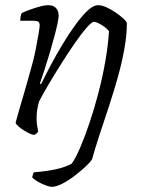

<svg xmlns="http://www.w3.org/2000/svg" viewBox="-20 -520 566 740"><path d="M40 -46Q43 -59 52 -90Q61 -121 74 -165Q87 -209 100 -257Q110 -291 117 -326.5Q124 -362 128.5 -388.5Q133 -415 133 -422Q133 -433 127 -436.5Q121 -440 110 -440H58Q58 -448 59.5 -456Q61 -464 64 -470Q82 -478 100.5 -484.5Q119 -491 136 -495.5Q153 -500 166 -500Q185 -500 195.5 -489.5Q206 -479 206 -459Q206 -450 201.5 -428.5Q197 -407 189 -377.5Q181 -348 171.5 -315.5Q162 -283 152 -252.5Q142 -222 134 -199L138 -195Q155 -230 176.5 -270.5Q198 -311 222.5 -351.5Q247 -392 271.5 -425.5Q296 -459 318 -479.5Q340 -500 358 -500Q372 -500 390 -492Q408 -484 425.5 -472Q443 -460 455.5 -448.5Q468 -437 469 -431Q469 -386 459.5 -332.5Q450 -279 434 -222Q418 -165 399.5 -109Q381 -53 364 -1.5Q347 50 335 93Q330 103 311.5 120.5Q293 138 269 156.5Q245 175 221 187.5Q197 200 180 200Q173 200 162.5 196.5Q152 193 140 187.5Q128 182 118.5 175.5Q109 169 104 164Q106 156 107 152Q108 148 111 144Q137 142 162 138.5Q187 135 211 128.5Q235 122 256 111Q271 91 289 49Q307 7 325.5 -48Q344 -103 360 -164.5Q376 -226 386.5 -287Q397 -348 400 -400Q392 -410 380.5 -418Q369 -426 358.5 -431Q348 -436 342 -436Q334 -436 314.5 -414Q295 -392 270 -356Q245 -320 219 -279Q193 -238 169.5 -198.5Q146 -159 131 -130Q126 -114 123.5 -97.5Q121 -81 121 -64Q121 -52 122.5 -40Q124 -28 127 -13Q125 -10 122.5 -7Q120 -4 112 0Q106 0 95 -5Q84 -10 72 -17.5Q60 -25 51 -33Q42 -41 40 -46Z"/></svg>

Font: Texturina Medium 12pt Thin
Style: Italic
Weight: 250
Italic angle: -11°
Version: Version 1.002